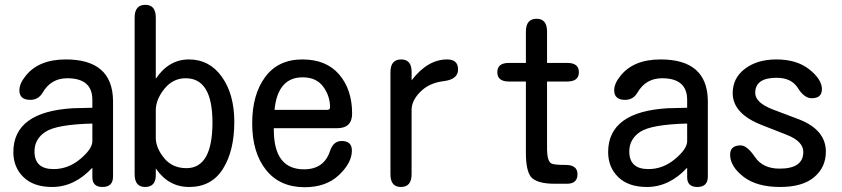

<svg xmlns="http://www.w3.org/2000/svg" viewBox="-20 -783 3540 807"><path d="M368.2 -78.1Q293 2.9 199.2 2.9Q121.1 2.9 78.6 -38.6Q36.1 -80.1 36.1 -143.6Q36.1 -313.5 287.1 -328.1L368.2 -330.1V-363.3Q368.2 -454.1 262.7 -454.1Q194.3 -454.1 159.2 -393.6Q141.6 -363.3 107.4 -363.3Q61.5 -363.3 61.5 -403.3Q61.5 -431.6 86.9 -462.9Q141.6 -533.2 256.8 -533.2Q452.1 -533.2 455.1 -361.3V-41Q455.1 2.9 411.1 2.9Q368.2 2.9 368.2 -38.1ZM368.2 -263.7Q218.8 -259.8 171.9 -229.5Q125 -199.2 125 -146.5Q125 -72.3 205.1 -72.3Q266.6 -72.3 316.9 -114.3Q367.2 -156.2 368.2 -188.5Z M634.8 -452.1Q689.5 -533.2 774.4 -533.2Q860.4 -533.2 912.6 -460Q964.8 -386.7 964.8 -270.5Q964.8 -149.4 917 -73.2Q869.1 2.9 775.4 2.9Q687.5 2.9 634.8 -75.2V-46.9Q634.8 2.9 589.8 2.9Q545.9 2.9 545.9 -50.8V-709Q545.9 -762.7 590.8 -762.7Q634.8 -762.7 634.8 -709ZM634.8 -203.1Q634.8 -162.1 669.4 -119.1Q704.1 -76.2 763.7 -76.2Q873 -76.2 873 -268.6Q873 -454.1 760.7 -454.1Q707 -454.1 671.4 -410.2Q635.7 -366.2 634.8 -321.3Z M1130.9 -244.1V-235.4Q1131.8 -71.3 1257.8 -71.3Q1341.8 -71.3 1367.2 -148.4Q1380.9 -190.4 1416 -190.4Q1459 -190.4 1459 -150.4Q1459 -98.6 1404.8 -47.4Q1350.6 3.9 1260.7 3.9Q1156.2 3.9 1098.1 -68.8Q1040 -141.6 1040 -264.6Q1040 -385.7 1094.7 -459.5Q1149.4 -533.2 1251 -533.2Q1351.6 -533.2 1405.8 -469.7Q1460 -406.2 1460 -305.7Q1460 -244.1 1396.5 -244.1ZM1133.8 -321.3H1355.5Q1367.2 -321.3 1367.2 -332Q1367.2 -379.9 1338.4 -418.9Q1309.6 -458 1252 -458Q1147.5 -458 1133.8 -321.3Z M1710 -445.3Q1777.3 -533.2 1859.4 -533.2Q1905.3 -533.2 1905.3 -491.2Q1905.3 -449.2 1844.7 -441.9Q1784.2 -434.6 1747.6 -397.9Q1710.9 -361.3 1710 -323.2V-50.8Q1710 2.9 1665 2.9Q1621.1 2.9 1621.1 -50.8V-479.5Q1621.1 -533.2 1666 -533.2Q1710 -533.2 1710 -481.4Z M2190.4 -518.6V-650.4Q2190.4 -704.1 2235.4 -704.1Q2279.3 -704.1 2279.3 -650.4V-518.6H2364.3Q2413.1 -518.6 2413.1 -479.5Q2413.1 -440.4 2364.3 -440.4H2279.3V-153.3Q2280.3 -104.5 2297.9 -95.7Q2308.6 -89.8 2357.9 -89.8Q2407.2 -89.8 2407.2 -50.8Q2407.2 -10.7 2363.3 -10.7H2310.5Q2237.3 -10.7 2211.9 -39.1Q2190.4 -66.4 2190.4 -140.6V-440.4H2119.1Q2070.3 -440.4 2070.3 -479.5Q2070.3 -518.6 2119.1 -518.6Z M2868.2 -78.1Q2793 2.9 2699.2 2.9Q2621.1 2.9 2578.6 -38.6Q2536.1 -80.1 2536.1 -143.6Q2536.1 -313.5 2787.1 -328.1L2868.2 -330.1V-363.3Q2868.2 -454.1 2762.7 -454.1Q2694.3 -454.1 2659.2 -393.6Q2641.6 -363.3 2607.4 -363.3Q2561.5 -363.3 2561.5 -403.3Q2561.5 -431.6 2586.9 -462.9Q2641.6 -533.2 2756.8 -533.2Q2952.1 -533.2 2955.1 -361.3V-41Q2955.1 2.9 2911.1 2.9Q2868.2 2.9 2868.2 -38.1ZM2868.2 -263.7Q2718.8 -259.8 2671.9 -229.5Q2625 -199.2 2625 -146.5Q2625 -72.3 2705.1 -72.3Q2766.6 -72.3 2816.9 -114.3Q2867.2 -156.2 2868.2 -188.5Z M3451.2 -145.5Q3451.2 -80.1 3402.3 -38.6Q3353.5 2.9 3258.8 2.9Q3160.2 2.9 3104.5 -40.5Q3048.8 -84 3048.8 -132.8Q3048.8 -171.9 3092.8 -171.9Q3120.1 -171.9 3153.3 -123Q3186.5 -74.2 3256.8 -74.2Q3356.4 -74.2 3356.4 -144.5Q3356.4 -188.5 3288.1 -215.8L3183.6 -256.8Q3059.6 -304.7 3059.6 -391.6Q3059.6 -455.1 3111.3 -494.1Q3163.1 -533.2 3243.2 -533.2Q3329.1 -533.2 3381.8 -491.2Q3434.6 -449.2 3434.6 -408.2Q3434.6 -370.1 3391.6 -370.1Q3360.4 -370.1 3333.5 -413.1Q3306.6 -456.1 3244.1 -456.1Q3154.3 -456.1 3154.3 -392.6Q3154.3 -351.6 3227.5 -323.2L3335.9 -282.2Q3451.2 -238.3 3451.2 -145.5Z"/></svg>

Font: MotoyaLMaru
Style: W3 mono
Weight: 400
Version: Version 1.01